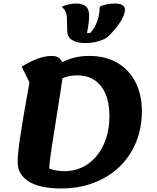

<svg xmlns="http://www.w3.org/2000/svg" viewBox="-20 -1043 888 1088"><path d="M784 -414Q784 -286 726 -186Q668 -86 563.5 -30.5Q459 25 326 25Q208 25 144 -14Q80 -53 80 -125Q80 -170 94.5 -268Q109 -366 147 -576L103 -665Q199 -726 274 -726Q319 -726 332 -690Q366 -708 403.5 -717Q441 -726 488 -726Q577 -726 644 -687.5Q711 -649 747.5 -578Q784 -507 784 -414ZM600 -385Q600 -495 552 -555.5Q504 -616 416 -616Q374 -616 334 -600Q323 -520 302 -392Q286 -296 272.5 -205Q259 -114 259 -88Q300 -73 345 -73Q419 -73 477 -113Q535 -153 567.5 -224Q600 -295 600 -385ZM462 -799Q417 -799 389.5 -815.5Q362 -832 361 -867L359 -939Q359 -982 329 -1004Q367 -1023 413 -1023Q447 -1023 466 -1007.5Q485 -992 485 -955Q485 -913 473 -856H491Q517 -883 531 -922.5Q545 -962 545 -1005Q559 -1013 582 -1018Q605 -1023 631 -1023Q688 -1023 688 -988Q688 -956 656 -910Q624 -864 587 -831Q564 -816 531.5 -807.5Q499 -799 462 -799Z"/></svg>

Font: Lemonada SemiBold
Style: Regular
Weight: 600
Designer: Mohamed Gaber (Arabic) Eduardo Tunni (Latin)
Foundry: Kief Type Foundry
Version: Version 3.006